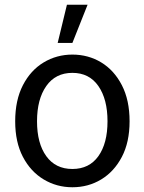

<svg xmlns="http://www.w3.org/2000/svg" viewBox="-20 -770 608 809"><path d="M285 -589H223L262 -750H349ZM285 19Q219 19 164 -14Q109 -47 76.5 -109Q44 -171 44 -259Q44 -348 76.5 -411Q109 -474 164 -507Q219 -540 285 -540Q352 -540 406.5 -507Q461 -474 493.5 -411Q526 -348 526 -259Q526 -171 493.5 -109Q461 -47 406.5 -14Q352 19 285 19ZM285 -58Q356 -58 394.5 -112Q433 -166 433 -259Q433 -352 394.5 -407.5Q356 -463 285 -463Q214 -463 175 -407.5Q136 -352 136 -259Q136 -166 175 -112Q214 -58 285 -58Z"/></svg>

Font: LXGW 975 Gothic SC
Style: Regular
Weight: 400
Version: Version 2.01;February 25, 2021